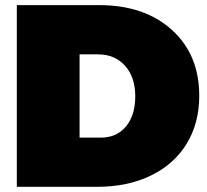

<svg xmlns="http://www.w3.org/2000/svg" viewBox="-20 -721 799 741"><path d="M44.9 0V-701.2H362.8Q537.6 -701.2 643.3 -605.7Q749 -510.3 749 -351.1Q749 -245.6 700.2 -166Q651.4 -86.4 561.8 -43.2Q472.2 0 354 0ZM287.1 -189.9H369.1Q430.2 -189.9 466.1 -232.9Q502 -275.9 502 -349.1Q502 -423.3 462.6 -467.3Q423.3 -511.2 357.9 -511.2H287.1Z"/></svg>

Font: Trueno UltraBlack
Style: Regular
Weight: 950
Designer: Julieta Ulanovsky
Foundry: Julieta Ulanovsky
Version: Version 3.001b | FøM Fix